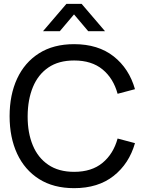

<svg xmlns="http://www.w3.org/2000/svg" viewBox="-20 -965 763 1000"><path d="M204 -802.5 326 -945H405L527 -802.5H439.5L365.5 -890L291.5 -802.5ZM366 15Q258.5 15 183.5 -32.5Q108.5 -80 69.2 -164.5Q30 -249 30 -360Q30 -471 69.2 -555.5Q108.5 -640 183.5 -687.5Q258.5 -735 366 -735Q491 -735 571.8 -671.5Q652.5 -608 683 -500.5L592.5 -476.5Q570.5 -557 514 -603.5Q457.5 -650 366 -650Q285.5 -650 232 -613.5Q178.5 -577 151.5 -511.8Q124.5 -446.5 124 -360Q124 -358.5 124 -357Q124 -273 150.8 -208.2Q177.5 -143.5 231.5 -106.8Q285.5 -70 366 -70Q457.5 -70 514 -116.8Q570.5 -163.5 592.5 -243.5L683 -219.5Q652.5 -112.5 571.8 -48.8Q491 15 366 15Z"/></svg>

Font: Cns Manrope Med
Style: Regular
Weight: 500
Designer: Mikhail Sharanda
Foundry: Mikhail Sharanda
Version: Version 4.504